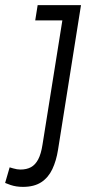

<svg xmlns="http://www.w3.org/2000/svg" viewBox="-59 -720 336 750"><path d="M-39 -5.4 -21.3 -66.3Q-13.9 -64.3 -6.9 -62.1Q0.1 -60 7.4 -58.8Q14.8 -57.7 20.8 -57.7Q44.8 -57.7 61.9 -66.9Q78.9 -76.1 90.2 -97.4Q101.5 -118.7 107.1 -155.5L184.6 -640.4H78.6L88.1 -700H257.4L167.7 -135Q160.9 -92.1 145.4 -59.2Q129.8 -26.3 102.1 -8.2Q74.3 10 30.6 10Q17.1 10 5 8.1Q-7.2 6.2 -18 2.5Q-28.8 -1.2 -39 -5.4Z"/></svg>

Font: Georama ExtraCondensed Thin
Style: Italic
Weight: 100
Width: 2
Italic angle: -9°
Designer: Jean-Baptiste Levee
Foundry: Production Type
Version: Version 1.001